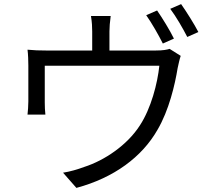

<svg xmlns="http://www.w3.org/2000/svg" viewBox="-20 -867 1040 935"><path d="M827 -679C807 -720 770 -780 745 -816L692 -793C719 -755 753 -695 773 -655ZM513 -621V-714C513 -735 515 -758 519 -789H423C428 -758 429 -735 429 -714V-621H207C172 -621 143 -622 114 -625C117 -603 118 -569 118 -548V-373C118 -353 116 -326 114 -309H201C199 -324 198 -350 198 -368V-547H756C747 -461 716 -340 661 -256C600 -161 490 -86 390 -54C358 -42 320 -31 287 -26L352 48C535 -1 672 -103 747 -235C803 -330 832 -455 845 -535C849 -554 855 -581 860 -595L806 -629C793 -625 775 -621 737 -621ZM809 -824C837 -787 870 -730 892 -687L946 -711C927 -748 888 -810 862 -847Z"/></svg>

Font: Squished Noto Sans CJK JP Regular
Style: Regular
Weight: 400
Designer: Ryoko NISHIZUKA (kana & ideographs); Paul D. Hunt (Latin, Greek & Cyrillic); Wenlong ZHANG (bopomofo); Sandoll Communica
Foundry: Adobe Systems Incorporated
Version: Version 1.004;PS 1.004;hotconv 1.0.82;makeotf.lib2.5.63406